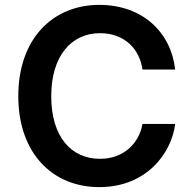

<svg xmlns="http://www.w3.org/2000/svg" viewBox="-20 -757 791 787"><path d="M387 10C583 10 684 -132 698 -249H564C551 -173 490 -106 390 -106C273 -106 190 -195 190 -363C190 -527 272 -621 390 -621C494 -621 553 -552 564 -472H698C681 -625 564 -737 387 -737C197 -737 55 -599 55 -363C55 -129 195 10 387 10Z"/></svg>

Font: Wafeq Semi Bold
Style: Regular
Weight: 600
Designer: Rasmus Andersson & Azza Alameddine
Foundry: Google & TypeTogether
Version: Version 3.000;January 28, 2025;FontCreator 15.0.0.3014 64-bi